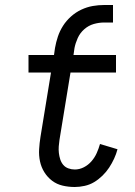

<svg xmlns="http://www.w3.org/2000/svg" viewBox="-20 -740 540 768"><path d="M279 8Q254 8 230.5 2.5Q207 -3 188.5 -17Q170 -31 157.5 -51Q145 -71 140 -94.5Q135 -118 136.5 -143Q138 -168 142 -193L184 -450H94V-520H196L200 -548Q204 -571 211.5 -593.5Q219 -616 232 -636.5Q245 -657 264 -674Q283 -691 305.5 -701.5Q328 -712 351 -716Q374 -720 397 -720H432V-650H397Q376 -650 355 -644Q334 -638 317 -623Q300 -608 291 -588Q282 -568 278 -548L274 -520H444V-450H262L218 -181Q216 -168 215 -154.5Q214 -141 215.5 -128Q217 -115 221 -102.5Q225 -90 233 -80.5Q241 -71 253.5 -66.5Q266 -62 279 -62Q298 -62 315.5 -71Q333 -80 346 -95Q359 -110 367 -128Q375 -146 380 -164L450 -143Q445 -124 436.5 -105.5Q428 -87 416.5 -69.5Q405 -52 389.5 -37Q374 -22 356.5 -11.5Q339 -1 318.5 3.5Q298 8 279 8Z"/></svg>

Font: Iosevka Curly
Style: Italic
Weight: 400
Italic angle: -9°
Monospace: yes
Designer: Belleve Invis
Foundry: Belleve Invis
Version: Version 22.1.2; ttfautohint (v1.8.4)